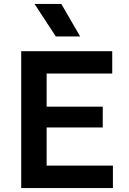

<svg xmlns="http://www.w3.org/2000/svg" viewBox="-20 -962 660 982"><path d="M88.5 0V-700H554V-586H218.5V-416.5H505.5V-310H218.5V-115H557.5V0ZM265.5 -775.5 156.5 -942H293.5L390 -775.5Z"/></svg>

Font: Geologica Thin Roman Medium
Style: Regular
Weight: 500
Version: Version 1.010;gftools[0.9.28]